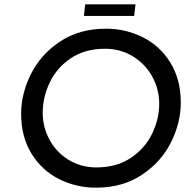

<svg xmlns="http://www.w3.org/2000/svg" viewBox="-20 -863 899 890"><path d="M78 -336Q78 -429 123.5 -520Q169 -611 258.5 -670.5Q348 -730 471 -730Q562 -730 641.5 -690.5Q721 -651 769.5 -573Q818 -495 818 -387Q818 -294 772.5 -203Q727 -112 637.5 -52.5Q548 7 425 7Q334 7 254.5 -32.5Q175 -72 126.5 -150Q78 -228 78 -336ZM718 -382Q718 -450 685.5 -508.5Q653 -567 595.5 -602Q538 -637 467 -637Q373 -637 307.5 -592.5Q242 -548 210 -479.5Q178 -411 178 -341Q178 -273 210 -214.5Q242 -156 299 -121.5Q356 -87 427 -87Q521 -87 587 -131.5Q653 -176 685.5 -244Q718 -312 718 -382ZM608 -843 602 -789H369L375 -843Z"/></svg>

Font: Josefin Sans
Style: Italic
Weight: 400
Italic angle: -7°
Designer: Santiago Orozco
Foundry: Typemade
Version: Version 2.000